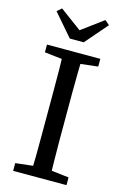

<svg xmlns="http://www.w3.org/2000/svg" viewBox="-131 -927 632 984"><g transform="rotate(15 185.5 -434.5)"><path d="M44 0V-41L175 -56H196L327 -41V0ZM135 0Q137 -51 137.5 -102Q138 -153 138 -205.5Q138 -258 138 -310V-359Q138 -411 138 -463Q138 -515 137.5 -567Q137 -619 135 -670H236Q235 -620 234 -568Q233 -516 233 -464Q233 -412 233 -359V-310Q233 -259 233 -207Q233 -155 234 -103.5Q235 -52 236 0ZM44 -629V-670H327V-629L196 -614H175ZM71 -869 228 -753H144L301 -869L325 -848L223 -730H149L47 -848Z"/></g></svg>

Font: Source Serif 4 Variable
Style: Regular
Weight: 400
Designer: Frank Grießhammer
Foundry: Adobe
Version: Version 4.005;hotconv 1.1.0;makeotfexe 2.6.0